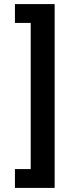

<svg xmlns="http://www.w3.org/2000/svg" viewBox="-20 -780 369 938"><path d="M53 -760V-668H130V46H53V138H247V-760Z"/></svg>

Font: IBM Plex Thai Looped SemiBold
Style: Regular
Weight: 600
Designer: Mike Abbink, Paul van der Laan, Pieter van Rosmalen, Ben Mitchell, Mark Frömberg
Foundry: Bold Monday
Version: Version 1.0